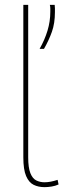

<svg xmlns="http://www.w3.org/2000/svg" viewBox="-20 -760 274 790"><path d="M96 -740V-113Q96 -70 105 -47.5Q114 -25 129.5 -17.5Q145 -10 163 -10Q175 -10 188.5 -12.5Q202 -15 217 -20L221 -1Q208 5 192.5 7.5Q177 10 163 10Q138 10 118.5 0.5Q99 -9 87.5 -35.5Q76 -62 76 -113V-740ZM143 -559Q164 -596 175.5 -634Q187 -672 187 -712Q187 -719 187 -726Q187 -733 185 -740H205Q206 -733 206 -725.5Q206 -718 206 -710Q206 -664 193.5 -629Q181 -594 161 -559Z"/></svg>

Font: Georama ExtraCondensed Thin Thin
Style: Regular
Weight: 250
Version: Version 1.001